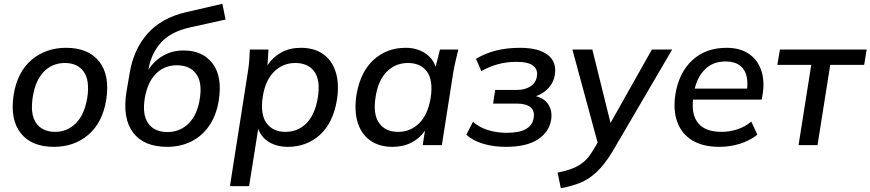

<svg xmlns="http://www.w3.org/2000/svg" viewBox="-20 -765 4588 1012"><path d="M32 0ZM264 9Q146 9 89 -63.5Q32 -136 52 -266Q72 -387 147 -450Q222 -513 328 -513Q446 -513 503 -440.5Q560 -368 540 -239Q520 -118 445.5 -54.5Q371 9 264 9ZM271 -70Q334 -70 379.5 -115Q425 -160 440 -249Q454 -342 421 -387.5Q388 -433 322 -433Q257 -433 212 -388Q167 -343 153 -256Q138 -163 170.5 -116.5Q203 -70 271 -70Z M861 9Q739 9 682 -65.5Q625 -140 646 -278L663 -377Q683 -503 757 -587Q831 -671 962 -701L1152 -745L1169 -662L975 -619Q878 -596 827.5 -539.5Q777 -483 762 -397Q793 -445 840.5 -472Q888 -499 948 -499Q1049 -499 1101 -429.5Q1153 -360 1133 -235Q1120 -155 1081.5 -100.5Q1043 -46 986.5 -18.5Q930 9 861 9ZM863 -69Q928 -69 974 -114Q1020 -159 1033 -244Q1047 -330 1014 -375.5Q981 -421 912 -421Q846 -421 801.5 -376Q757 -331 743 -246Q729 -160 761.5 -114.5Q794 -69 863 -69Z M1192 0ZM1192 216 1286 -383Q1291 -412 1293.5 -442.5Q1296 -473 1297 -504H1395L1390 -421Q1418 -464 1462.5 -488.5Q1507 -513 1566 -513Q1636 -513 1683 -480Q1730 -447 1749.5 -385.5Q1769 -324 1756 -239Q1736 -117 1666 -54Q1596 9 1497 9Q1440 9 1398.5 -16Q1357 -41 1341 -86L1293 216ZM1485 -70Q1550 -70 1595 -115Q1640 -160 1655 -249Q1670 -342 1637 -387.5Q1604 -433 1536 -433Q1472 -433 1425.5 -388Q1379 -343 1365 -256Q1351 -163 1384.5 -116.5Q1418 -70 1485 -70Z M1846 0ZM2049 9Q1979 9 1932 -24Q1885 -57 1865.5 -118.5Q1846 -180 1859 -266Q1880 -387 1949.5 -450Q2019 -513 2118 -513Q2176 -513 2218.5 -486Q2261 -459 2276 -413L2299 -504H2396Q2388 -473 2381 -442.5Q2374 -412 2369 -383L2309 0H2208L2220 -76Q2192 -36 2148.5 -13.5Q2105 9 2049 9ZM2079 -70Q2143 -70 2189 -115Q2235 -160 2250 -249Q2264 -342 2230.5 -387.5Q2197 -433 2130 -433Q2065 -433 2019.5 -388Q1974 -343 1960 -256Q1945 -163 1978 -116.5Q2011 -70 2079 -70Z M2645 9Q2581 9 2526 -7.5Q2471 -24 2438 -55L2473 -123Q2505 -94 2551.5 -79.5Q2598 -65 2650 -65Q2718 -65 2752.5 -85Q2787 -105 2793 -144Q2799 -181 2776 -200Q2753 -219 2704 -219H2579L2590 -291H2704Q2748 -291 2776.5 -310Q2805 -329 2810 -363Q2816 -398 2790.5 -418.5Q2765 -439 2702 -439Q2650 -439 2604.5 -426.5Q2559 -414 2517 -390L2489 -455Q2584 -513 2721 -513Q2820 -513 2868 -475Q2916 -437 2904 -368Q2898 -331 2871.5 -301.5Q2845 -272 2805 -258Q2849 -247 2870.5 -214Q2892 -181 2885 -134Q2875 -70 2815.5 -30.5Q2756 9 2645 9Z M2946 0ZM2936 227 2919 145Q2968 135 3002 121Q3036 107 3060.5 85Q3085 63 3106 27L3130 -13L2997 -504H3102L3198 -117L3416 -504H3523L3207 36Q3166 103 3125 141.5Q3084 180 3038 198.5Q2992 217 2936 227Z M3527 0ZM3772 9Q3685 9 3629 -25Q3573 -59 3550 -121.5Q3527 -184 3540 -269Q3559 -383 3629.5 -448Q3700 -513 3809 -513Q3880 -513 3926 -482Q3972 -451 3991.5 -396.5Q4011 -342 4000 -270L3995 -240H3633Q3624 -158 3661.5 -114Q3699 -70 3783 -70Q3824 -70 3864 -82.5Q3904 -95 3940 -124L3972 -55Q3931 -23 3879 -7Q3827 9 3772 9ZM3804 -441Q3738 -441 3697 -400.5Q3656 -360 3642 -298H3918Q3925 -367 3896 -404Q3867 -441 3804 -441Z M4189 0 4256 -423H4077L4091 -504H4548L4535 -423H4356L4289 0Z"/></svg>

Font: Winston Medium
Style: Italic
Weight: 500
Italic angle: -9°
Designer: Original fonts by Vernon Adams / Changes by Cristiano Sobral
Foundry: Original fonts by Vernon Adams / Changes by Cristiano Sobral
Version: Version 2.503;July 17, 2020;FontCreator 13.0.0.2655 64-bit